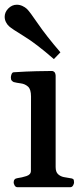

<svg xmlns="http://www.w3.org/2000/svg" viewBox="-23 -784 348 804"><path d="M50.8 0Q42.5 0 38.3 -7.3Q34.2 -14.6 34.2 -20Q34.2 -36.1 50.3 -38.1Q68.4 -40.5 87.4 -46.6Q106.4 -52.7 106.4 -68.4L106.9 -379.9Q106.9 -410.2 94.2 -421.4Q81.5 -432.6 64.5 -434.8Q47.4 -437 34.2 -440.4Q29.3 -442.9 25.9 -446.8Q22.5 -450.7 22.5 -460Q22.5 -465.8 25.4 -473.4Q28.3 -481 34.2 -481.4Q86.9 -484.9 129.6 -485.8Q172.4 -486.8 195.3 -486.8Q199.2 -486.8 204.1 -482.9Q209 -479 210 -467.3V-84.5Q210 -64 220 -54.7Q230 -45.4 243.9 -42.5Q257.8 -39.6 269.5 -38.1Q279.8 -37.1 283.4 -34.2Q287.1 -31.2 287.1 -20Q287.1 -14.6 283 -7.3Q278.8 0 270.5 0ZM202.6 -536.6Q127.9 -601.6 77.4 -632.3Q26.9 -663.1 15.1 -673.8Q7.3 -680.7 2 -691.2Q-3.4 -701.7 -3.4 -713.9Q-3.4 -722.7 0 -731.2Q3.4 -739.7 11.2 -748Q26.9 -764.2 47.4 -764.2Q59.6 -764.2 70.8 -759Q82 -753.9 89.8 -746.6Q101.1 -735.8 135.7 -685.1Q170.4 -634.3 230 -564.9Z"/></svg>

Font: Gelasio Medium
Style: Regular
Weight: 500
Designer: Eben Sorkin
Foundry: Eben Sorkin
Version: Version 1.008